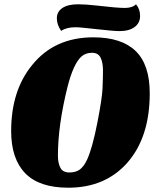

<svg xmlns="http://www.w3.org/2000/svg" viewBox="-20 -855 750 895"><path d="M32 -244Q32 -433 130 -552Q234 -681 415 -681Q546 -681 612 -617.5Q678 -554 678 -420Q678 -216 574 -97Q471 20 298 20Q163 20 97.5 -47.5Q32 -115 32 -244ZM295 -451Q250 -271 250 -129Q250 -95 261.5 -73Q273 -51 303.5 -51Q334 -51 353 -65.5Q372 -80 387 -113Q411 -167 433.5 -281.5Q456 -396 458 -443.5Q460 -491 460 -527Q460 -563 449 -586Q438 -609 408.5 -609Q379 -609 359 -591Q322 -557 295 -451ZM332 -728Q290 -728 265 -711Q245 -740 245 -770Q245 -800 270.5 -817.5Q296 -835 344 -835Q380 -835 432 -829Q526 -818 561.5 -818Q597 -818 614 -835Q633 -813 633 -780.5Q633 -748 607.5 -729Q582 -710 537 -710Q519 -710 490 -713L431 -719Q401 -722 374 -725Q347 -728 332 -728Z"/></svg>

Font: Sansita One
Style: Regular
Weight: 400
Designer: Pablo Cosgaya
Foundry: Omnibus-Type
Version: Version 1.001